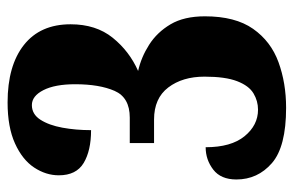

<svg xmlns="http://www.w3.org/2000/svg" viewBox="-154 -610 774 506"><g transform="rotate(-90 233.0 -357.0)"><path d="M202 10Q99 10 56 -27.5Q13 -65 13 -121Q13 -162 39 -182Q65 -202 98 -202Q98 -135 127 -99.5Q156 -64 197 -64Q220 -64 240 -76Q260 -88 272 -119Q284 -150 284 -205Q284 -263 255.5 -300.5Q227 -338 171 -338H109V-402H176Q229 -402 246.5 -442Q264 -482 264 -546Q264 -599 248.5 -629.5Q233 -660 209 -660Q185 -660 170.5 -637.5Q156 -615 149.5 -579.5Q143 -544 143 -504Q89 -504 56.5 -523.5Q24 -543 24 -589Q24 -623 44.5 -654Q65 -685 108 -704.5Q151 -724 216 -724Q313 -724 367.5 -681Q422 -638 422 -558Q422 -491 386.5 -447Q351 -403 299 -380Q335 -372 368 -351Q401 -330 422 -294.5Q443 -259 443 -204Q443 -124 410 -77Q377 -30 322 -10Q267 10 202 10Z"/></g></svg>

Font: Noto Serif Bengali ExtraCondensed Black
Style: Regular
Weight: 900
Width: 2
Designer: Juan Bruce, Universal Thirst, Indian Type Foundry and the Monotype Design Team.
Foundry: Monotype Imaging Inc.
Version: Version 2.003; ttfautohint (v1.8.4.7-5d5b)